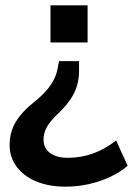

<svg xmlns="http://www.w3.org/2000/svg" viewBox="-20 -509 499 719"><path d="M226 190Q163 190 116 170.5Q69 151 42.5 115.5Q16 80 16 34Q16 5 24.5 -21Q33 -47 53 -73Q73 -99 108 -127Q140 -153 157.5 -174.5Q175 -196 184 -215.5Q193 -235 196 -254L201 -280H276V-244Q276 -216 269 -190.5Q262 -165 245.5 -139.5Q229 -114 200 -86Q167 -55 155 -32.5Q143 -10 143 14Q143 35 153.5 50Q164 65 184.5 73.5Q205 82 234 82Q284 82 329 65.5Q374 49 415 17L458 112Q430 136 392.5 153.5Q355 171 312.5 180.5Q270 190 226 190ZM169 -350V-489H308V-350Z"/></svg>

Font: Nunito Sans 12pt ExtraLight 12pt
Style: Bold
Weight: 700
Version: Version 3.101;gftools[0.9.27]